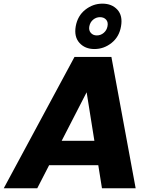

<svg xmlns="http://www.w3.org/2000/svg" viewBox="-55 -1007 812 1027"><path d="M343.4 -702.3H540.9L670.6 0H490.4L392.6 -612.3H459.3L144.3 0H-34.9ZM96.2 -123.5 162.9 -253.7H547.3L567.2 -123.5ZM350 -865.9Q360.1 -922.7 401.3 -955.1Q442.5 -987.5 492.8 -987.5Q543.5 -987.5 573 -955.1Q602.4 -922.7 592.3 -865.9Q582.8 -810.1 541.8 -777.4Q500.8 -744.7 450.1 -744.7Q399.8 -744.7 370.2 -777.4Q340.5 -810.1 350 -865.9ZM520 -866.3Q524.5 -888.8 512.5 -902Q500.6 -915.2 479.7 -915.2Q459.7 -915.2 443.5 -902Q427.3 -888.8 422.8 -866.3Q418.8 -844.9 430.8 -831.2Q442.8 -817.5 462.7 -817.5Q483.7 -817.5 499.8 -831.2Q516 -844.9 520 -866.3Z"/></svg>

Font: Poppins Variable
Style: Italic
Weight: 100
Italic angle: -10°
Designer: Jonny Pinhorn
Foundry: Indian Type Foundry
Version: Version 6.000